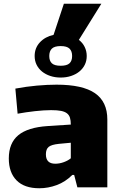

<svg xmlns="http://www.w3.org/2000/svg" viewBox="-20 -1000 644 1025"><path d="M190 5Q110 5 68.5 -37Q27 -79 27 -154Q27 -236 77.5 -278Q128 -320 234 -327L358 -335Q358 -357 353.5 -371.5Q349 -386 337.5 -395Q326 -404 306 -408Q286 -412 253 -412Q215 -412 166 -406.5Q117 -401 74 -393L62 -527Q121 -538 177 -543Q233 -548 282 -548Q421 -548 487 -502.5Q553 -457 553 -362V0H393L376 -66H366Q329 -29 283 -12Q237 5 190 5ZM304 -586Q274 -586 248.5 -594.5Q223 -603 204.5 -618Q186 -633 175.5 -654Q165 -675 165 -701Q165 -744 193 -774Q221 -804 266 -814L321 -980H521L401 -787Q421 -772 432 -749.5Q443 -727 443 -701Q443 -675 432.5 -654Q422 -633 403.5 -618Q385 -603 359.5 -594.5Q334 -586 304 -586ZM275 -126Q298 -126 321 -134.5Q344 -143 358 -155V-238L294 -232Q255 -228 240 -216Q225 -204 225 -176Q225 -126 275 -126ZM304 -649Q337 -649 351 -662Q365 -675 365 -701Q365 -727 351 -740.5Q337 -754 304 -754Q271 -754 257 -740.5Q243 -727 243 -701Q243 -675 257 -662Q271 -649 304 -649Z"/></svg>

Font: Encode Sans Normal
Style: ExtraBold
Weight: 800
Designer: Pablo Impallari, Andres Torresi
Foundry: Pablo Impallari, Andres Torresi
Version: Version 1.000; ttfautohint (v1.00) -l 8 -r 50 -G 200 -x 14 -